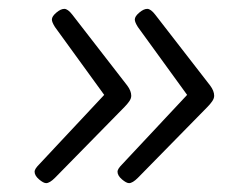

<svg xmlns="http://www.w3.org/2000/svg" viewBox="-20 -474 557 433"><path d="M312 -454Q320 -454 330 -441L454 -281Q463 -269 463 -258Q463 -252 458.5 -245.5Q454 -239 448 -233L291 -73Q279 -61 271 -61Q265 -61 255 -69.5Q245 -78 245 -87Q245 -93 256 -104L402 -260L291 -413Q284 -424 284 -430Q284 -437 294 -445.5Q304 -454 312 -454ZM125 -454Q133 -454 143 -441L267 -281Q276 -269 276 -258Q276 -252 271.5 -245.5Q267 -239 261 -233L104 -73Q92 -61 84 -61Q78 -61 68 -69.5Q58 -78 58 -87Q58 -93 69 -104L215 -260L104 -413Q97 -424 97 -430Q97 -437 107 -445.5Q117 -454 125 -454Z"/></svg>

Font: Asap Semi Expanded Semi Expanded Light
Style: Italic
Weight: 300
Width: 6
Italic angle: -6°
Designer: Pablo Cosgaya
Foundry: Omnibus-Type
Version: Version 3.001; ttfautohint (v1.8.4.7-5d5b)